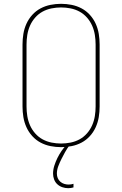

<svg xmlns="http://www.w3.org/2000/svg" viewBox="-20 -763 640 1006"><path d="M300 8Q272 8 244.5 2.5Q217 -3 192.5 -16Q168 -29 149 -50Q130 -71 118.5 -96.5Q107 -122 102.5 -149.5Q98 -177 98 -205V-530Q98 -558 102.5 -585.5Q107 -613 118.5 -638.5Q130 -664 149 -685Q168 -706 192.5 -719Q217 -732 244.5 -737.5Q272 -743 300 -743Q328 -743 355.5 -737.5Q383 -732 407.5 -719Q432 -706 451 -685Q470 -664 481.5 -638.5Q493 -613 497.5 -585.5Q502 -558 502 -530V-205Q502 -177 497.5 -149.5Q493 -122 481.5 -96.5Q470 -71 451 -50Q432 -29 407.5 -16Q383 -3 355.5 2.5Q328 8 300 8ZM300 -11Q325 -11 350 -16Q375 -21 397 -33Q419 -45 436 -64.5Q453 -84 463 -107Q473 -130 477 -155Q481 -180 481 -205V-530Q481 -555 477 -580Q473 -605 463 -628Q453 -651 436 -670.5Q419 -690 397 -702Q375 -714 350 -719Q325 -724 300 -724Q275 -724 250 -719Q225 -714 203 -702Q181 -690 164 -670.5Q147 -651 137 -628Q127 -605 123 -580Q119 -555 119 -530V-205Q119 -180 123 -155Q127 -130 137 -107Q147 -84 164 -64.5Q181 -45 203 -33Q225 -21 250 -16Q275 -11 300 -11ZM337 223Q322 223 307 218Q292 213 280.5 202.5Q269 192 263.5 177Q258 162 258 147Q258 126 264.5 105.5Q271 85 280.5 65.5Q290 46 302 28.5Q314 11 329 -5L332 -8H343V0Q331 16 321 34Q311 52 302 70Q293 88 285.5 107.5Q278 127 278 147Q278 159 282.5 170Q287 181 296 189Q305 197 316.5 200.5Q328 204 339 204Q346 204 352.5 203Q359 202 365 200V219Q358 221 351 222Q344 223 337 223Z"/></svg>

Font: Iosevka Etoile Thin
Style: Regular
Weight: 100
Designer: Belleve Invis
Foundry: Belleve Invis
Version: Version 22.1.2; ttfautohint (v1.8.4)